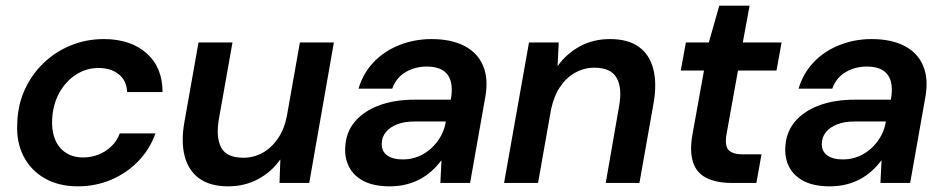

<svg xmlns="http://www.w3.org/2000/svg" viewBox="-20 -646 3338 678"><path d="M255 12Q187 12 137.5 -16.5Q88 -45 62.5 -95.5Q37 -146 41 -212Q43 -276 67.5 -329.5Q92 -383 133.5 -423Q175 -463 229.5 -485.5Q284 -508 347 -508Q441 -508 497.5 -458Q554 -408 554 -321H429Q427 -362 399 -384Q371 -406 328 -406Q285 -406 248.5 -382.5Q212 -359 189 -317.5Q166 -276 164 -221Q163 -191 170 -166.5Q177 -142 191.5 -125Q206 -108 226.5 -99Q247 -90 273 -90Q302 -90 327.5 -100Q353 -110 373 -129Q393 -148 403 -175H529Q509 -119 468.5 -77Q428 -35 373 -11.5Q318 12 255 12Z M786 12Q722 12 683.5 -16Q645 -44 632 -95Q619 -146 631 -214L681 -496H801L753 -226Q742 -161 761 -125Q780 -89 840 -89Q876 -89 907.5 -106.5Q939 -124 961.5 -157Q984 -190 993 -236L1039 -496H1159L1072 0H967L970 -82H969Q939 -39 891.5 -13.5Q844 12 786 12Z M1357 12Q1300 12 1264.5 -6.5Q1229 -25 1213 -56Q1197 -87 1199 -124Q1201 -177 1231.5 -214.5Q1262 -252 1316.5 -273Q1371 -294 1445 -294H1572Q1579 -334 1571.5 -359.5Q1564 -385 1543 -398Q1522 -411 1487 -411Q1446 -411 1412.5 -391.5Q1379 -372 1365 -333H1246Q1262 -387 1299 -426Q1336 -465 1389.5 -486.5Q1443 -508 1504 -508Q1574 -508 1620.5 -483.5Q1667 -459 1686 -413.5Q1705 -368 1694 -305L1640 0H1535L1539 -79H1538Q1523 -59 1504 -42Q1485 -25 1462.5 -13Q1440 -1 1413.5 5.5Q1387 12 1357 12ZM1402 -83Q1432 -83 1457.5 -93.5Q1483 -104 1503 -122.5Q1523 -141 1536.5 -165Q1550 -189 1554 -216V-217H1444Q1408 -217 1382.5 -207Q1357 -197 1343 -180Q1329 -163 1328 -140Q1327 -112 1347 -97.5Q1367 -83 1402 -83Z M1760 0 1848 -496H1953L1949 -414H1950Q1981 -457 2028 -482.5Q2075 -508 2134 -508Q2198 -508 2236 -480.5Q2274 -453 2287 -402Q2300 -351 2288 -282L2238 0H2119L2166 -270Q2178 -335 2157.5 -371Q2137 -407 2079 -407Q2043 -407 2011.5 -389.5Q1980 -372 1958 -339.5Q1936 -307 1926 -260L1880 0Z M2565 0Q2509 0 2474 -18Q2439 -36 2427 -74Q2415 -112 2425 -170L2466 -397H2384L2402 -496H2483L2520 -626H2627L2603 -496H2740L2722 -397H2586L2545 -169Q2539 -130 2553.5 -115.5Q2568 -101 2603 -101H2669L2651 0Z M2911 12Q2854 12 2818.5 -6.5Q2783 -25 2767 -56Q2751 -87 2753 -124Q2755 -177 2785.5 -214.5Q2816 -252 2870.5 -273Q2925 -294 2999 -294H3126Q3133 -334 3125.5 -359.5Q3118 -385 3097 -398Q3076 -411 3041 -411Q3000 -411 2966.5 -391.5Q2933 -372 2919 -333H2800Q2816 -387 2853 -426Q2890 -465 2943.5 -486.5Q2997 -508 3058 -508Q3128 -508 3174.5 -483.5Q3221 -459 3240 -413.5Q3259 -368 3248 -305L3194 0H3089L3093 -79H3092Q3077 -59 3058 -42Q3039 -25 3016.5 -13Q2994 -1 2967.5 5.5Q2941 12 2911 12ZM2956 -83Q2986 -83 3011.5 -93.5Q3037 -104 3057 -122.5Q3077 -141 3090.5 -165Q3104 -189 3108 -216V-217H2998Q2962 -217 2936.5 -207Q2911 -197 2897 -180Q2883 -163 2882 -140Q2881 -112 2901 -97.5Q2921 -83 2956 -83Z"/></svg>

Font: DM Sans 28pt SemiBold
Style: Italic
Weight: 600
Italic angle: -10°
Version: Version 4.004;gftools[0.9.30]